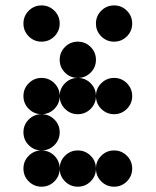

<svg xmlns="http://www.w3.org/2000/svg" viewBox="-20 -704 587 724"><path d="M205.1 -615.2Q205.1 -586.9 185.1 -566.9Q165 -546.9 136.7 -546.9Q108.4 -546.9 88.4 -566.9Q68.4 -586.9 68.4 -615.2Q68.4 -643.6 88.4 -663.6Q108.4 -683.6 136.7 -683.6Q165 -683.6 185.1 -663.6Q205.1 -643.6 205.1 -615.2ZM478.5 -615.2Q478.5 -586.9 458.5 -566.9Q438.5 -546.9 410.2 -546.9Q381.8 -546.9 361.8 -566.9Q341.8 -586.9 341.8 -615.2Q341.8 -643.6 361.8 -663.6Q381.8 -683.6 410.2 -683.6Q438.5 -683.6 458.5 -663.6Q478.5 -643.6 478.5 -615.2ZM341.8 -478.5Q341.8 -450.2 321.8 -430.2Q301.8 -410.2 273.4 -410.2Q245.1 -410.2 225.1 -430.2Q205.1 -450.2 205.1 -478.5Q205.1 -506.8 225.1 -526.9Q245.1 -546.9 273.4 -546.9Q301.8 -546.9 321.8 -526.9Q341.8 -506.8 341.8 -478.5ZM205.1 -341.8Q205.1 -313.5 185.1 -293.5Q165 -273.4 136.7 -273.4Q108.4 -273.4 88.4 -293.5Q68.4 -313.5 68.4 -341.8Q68.4 -370.1 88.4 -390.1Q108.4 -410.2 136.7 -410.2Q165 -410.2 185.1 -390.1Q205.1 -370.1 205.1 -341.8ZM341.8 -341.8Q341.8 -313.5 321.8 -293.5Q301.8 -273.4 273.4 -273.4Q245.1 -273.4 225.1 -293.5Q205.1 -313.5 205.1 -341.8Q205.1 -370.1 225.1 -390.1Q245.1 -410.2 273.4 -410.2Q301.8 -410.2 321.8 -390.1Q341.8 -370.1 341.8 -341.8ZM478.5 -341.8Q478.5 -313.5 458.5 -293.5Q438.5 -273.4 410.2 -273.4Q381.8 -273.4 361.8 -293.5Q341.8 -313.5 341.8 -341.8Q341.8 -370.1 361.8 -390.1Q381.8 -410.2 410.2 -410.2Q438.5 -410.2 458.5 -390.1Q478.5 -370.1 478.5 -341.8ZM205.1 -205.1Q205.1 -176.8 185.1 -156.7Q165 -136.7 136.7 -136.7Q108.4 -136.7 88.4 -156.7Q68.4 -176.8 68.4 -205.1Q68.4 -233.4 88.4 -253.4Q108.4 -273.4 136.7 -273.4Q165 -273.4 185.1 -253.4Q205.1 -233.4 205.1 -205.1ZM205.1 -68.4Q205.1 -40 185.1 -20Q165 0 136.7 0Q108.4 0 88.4 -20Q68.4 -40 68.4 -68.4Q68.4 -96.7 88.4 -116.7Q108.4 -136.7 136.7 -136.7Q165 -136.7 185.1 -116.7Q205.1 -96.7 205.1 -68.4ZM341.8 -68.4Q341.8 -40 321.8 -20Q301.8 0 273.4 0Q245.1 0 225.1 -20Q205.1 -40 205.1 -68.4Q205.1 -96.7 225.1 -116.7Q245.1 -136.7 273.4 -136.7Q301.8 -136.7 321.8 -116.7Q341.8 -96.7 341.8 -68.4ZM478.5 -68.4Q478.5 -40 458.5 -20Q438.5 0 410.2 0Q381.8 0 361.8 -20Q341.8 -40 341.8 -68.4Q341.8 -96.7 361.8 -116.7Q381.8 -136.7 410.2 -136.7Q438.5 -136.7 458.5 -116.7Q478.5 -96.7 478.5 -68.4Z"/></svg>

Font: DatDot
Style: Bold
Weight: 700
Designer: GGBot
Version: 1.00